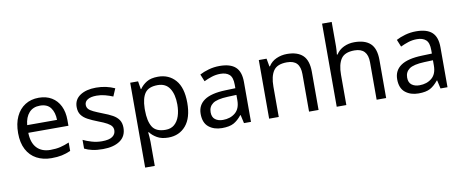

<svg xmlns="http://www.w3.org/2000/svg" viewBox="-79 -1124 4175 1729"><g transform="rotate(-10 2008.0 -260.0)"><path d="M292 -546Q361 -546 410.5 -516Q460 -486 486.5 -431.5Q513 -377 513 -304V-251H146Q148 -160 192.5 -112.5Q237 -65 317 -65Q368 -65 407.5 -74.5Q447 -84 489 -102V-25Q448 -7 408 1.5Q368 10 313 10Q237 10 178.5 -21Q120 -52 87.5 -113.5Q55 -175 55 -264Q55 -352 84.5 -415Q114 -478 167.5 -512Q221 -546 292 -546ZM291 -474Q228 -474 191.5 -433.5Q155 -393 148 -321H421Q420 -389 389 -431.5Q358 -474 291 -474Z M998 -148Q998 -70 940 -30Q882 10 784 10Q728 10 687.5 1Q647 -8 616 -24V-104Q648 -88 693.5 -74.5Q739 -61 786 -61Q853 -61 883 -82.5Q913 -104 913 -140Q913 -160 902 -176Q891 -192 862.5 -208Q834 -224 781 -244Q729 -264 692 -284Q655 -304 635 -332Q615 -360 615 -404Q615 -472 670.5 -509Q726 -546 816 -546Q865 -546 907.5 -536.5Q950 -527 987 -510L957 -440Q923 -454 886 -464Q849 -474 810 -474Q756 -474 727.5 -456.5Q699 -439 699 -409Q699 -387 712 -371.5Q725 -356 755.5 -341.5Q786 -327 837 -307Q888 -288 924 -268Q960 -248 979 -219.5Q998 -191 998 -148Z M1383 -546Q1482 -546 1542.5 -477Q1603 -408 1603 -269Q1603 -132 1542.5 -61Q1482 10 1382 10Q1320 10 1279.5 -13.5Q1239 -37 1216 -68H1210Q1212 -51 1214 -25Q1216 1 1216 20V240H1128V-536H1200L1212 -463H1216Q1240 -498 1279 -522Q1318 -546 1383 -546ZM1367 -472Q1285 -472 1251.5 -426Q1218 -380 1216 -286V-269Q1216 -170 1248.5 -116.5Q1281 -63 1369 -63Q1418 -63 1449.5 -90Q1481 -117 1496.5 -163.5Q1512 -210 1512 -270Q1512 -362 1476.5 -417Q1441 -472 1367 -472Z M1946 -545Q2044 -545 2091 -502Q2138 -459 2138 -365V0H2074L2057 -76H2053Q2018 -32 1979.5 -11Q1941 10 1873 10Q1800 10 1752 -28.5Q1704 -67 1704 -149Q1704 -229 1767 -272.5Q1830 -316 1961 -320L2052 -323V-355Q2052 -422 2023 -448Q1994 -474 1941 -474Q1899 -474 1861 -461.5Q1823 -449 1790 -433L1763 -499Q1798 -518 1846 -531.5Q1894 -545 1946 -545ZM1972 -259Q1872 -255 1833.5 -227Q1795 -199 1795 -148Q1795 -103 1822.5 -82Q1850 -61 1893 -61Q1961 -61 2006 -98.5Q2051 -136 2051 -214V-262Z M2562 -546Q2658 -546 2707 -499.5Q2756 -453 2756 -349V0H2669V-343Q2669 -408 2640 -440Q2611 -472 2549 -472Q2460 -472 2426 -422Q2392 -372 2392 -278V0H2304V-536H2375L2388 -463H2393Q2419 -505 2465 -525.5Q2511 -546 2562 -546Z M3010 -537Q3010 -518 3008.5 -498Q3007 -478 3005 -462H3011Q3037 -503 3081.5 -524Q3126 -545 3178 -545Q3276 -545 3325 -498.5Q3374 -452 3374 -349V0H3287V-343Q3287 -472 3167 -472Q3077 -472 3043.5 -421.5Q3010 -371 3010 -277V0H2922V-760H3010Z M3743 -545Q3841 -545 3888 -502Q3935 -459 3935 -365V0H3871L3854 -76H3850Q3815 -32 3776.5 -11Q3738 10 3670 10Q3597 10 3549 -28.5Q3501 -67 3501 -149Q3501 -229 3564 -272.5Q3627 -316 3758 -320L3849 -323V-355Q3849 -422 3820 -448Q3791 -474 3738 -474Q3696 -474 3658 -461.5Q3620 -449 3587 -433L3560 -499Q3595 -518 3643 -531.5Q3691 -545 3743 -545ZM3769 -259Q3669 -255 3630.5 -227Q3592 -199 3592 -148Q3592 -103 3619.5 -82Q3647 -61 3690 -61Q3758 -61 3803 -98.5Q3848 -136 3848 -214V-262Z"/></g></svg>

Font: Noto Sans Kawi
Style: Regular
Weight: 400
Designer: Fadhl Haqq
Version: Version 1.000